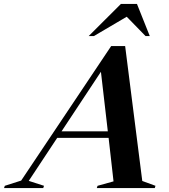

<svg xmlns="http://www.w3.org/2000/svg" viewBox="-104 -955 860 975"><path d="M618.5 -36 685.5 -11.5 682 0H387.5L391.5 -11.5L472.5 -34L447.5 -255H186.5L42 -36.5L119.5 -11.5L115.5 0H-83.5L-79.5 -11.5L3.5 -38L460.5 -721H531.5ZM208.5 -288H443.5L408.5 -590.5ZM346.5 -772 510 -935H591.5L656.5 -772H635L539.5 -870L373 -772Z"/></svg>

Font: Newsreader 72pt SemiBold
Style: Italic
Weight: 600
Italic angle: -17°
Designer: Hugues Gentile
Foundry: Production Type
Version: Version 1.003; ttfautohint (v1.8.3)